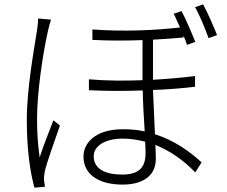

<svg xmlns="http://www.w3.org/2000/svg" viewBox="-20 -823 1040 881"><path d="M875 -790C896 -754 921 -693 937 -648L976 -662C960 -702 931 -769 912 -803ZM875 -474C818 -467 754 -461 682 -457V-641C734 -644 782 -647 822 -651V-659C829 -644 834 -630 838 -617L876 -631C860 -671 832 -737 813 -772L777 -760C786 -743 795 -720 806 -697C697 -684 540 -677 404 -688V-640C480 -636 558 -636 634 -639V-455C554 -452 472 -452 388 -459V-409C469 -405 554 -405 635 -408C636 -348 640 -280 644 -220C613 -227 579 -230 544 -230C415 -230 363 -165 363 -105C363 -20 436 24 543 24C636 24 695 -17 695 -94C695 -111 694 -131 693 -158C760 -131 821 -89 876 -32L905 -78C849 -129 780 -179 691 -207L682 -410C754 -413 819 -418 875 -425ZM155 -738C155 -723 153 -705 150 -685C137 -600 103 -418 103 -274C103 -138 118 -34 138 38L186 34L182 4C181 -9 183 -24 186 -39C197 -84 234 -186 255 -247L225 -271C209 -227 178 -153 162 -101C153 -166 150 -215 150 -280C150 -397 176 -574 200 -681C204 -699 209 -716 214 -733ZM648 -122C648 -65 628 -22 541 -22C461 -22 410 -49 410 -106C410 -154 463 -187 543 -187C576 -187 610 -182 646 -173C647 -152 648 -134 648 -122Z"/></svg>

Font: Spoqa Han Sans Neo Light
Style: Regular
Weight: 300
Designer: [Spoqa Han Sans Neo] Dong-huui Kim ___ Younghwa Kang ___ Yujin Lee ___ [Noto Sans] Ryoko NISHIZUKA ____ (kana & ideograp
Foundry: Spoqa (http://www.spoqa-han-sans.com)
Version: Version 1.100;hotconv 1.0.109;makeotfexe 2.5.65596